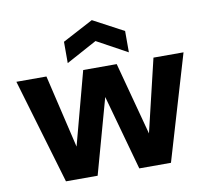

<svg xmlns="http://www.w3.org/2000/svg" viewBox="-82 -840 1018 931"><g transform="rotate(-10 427.5 -374.0)"><path d="M169 0 16 -517H164L254 -135H243L345 -517H510L612 -135H600L691 -517H839L686 0H530L421 -393H434L325 0ZM277 -563V-668L428 -748L578 -668V-563L428 -645Z"/></g></svg>

Font: DM Sans 11pt Black
Style: Regular
Weight: 900
Version: Version 4.004;gftools[0.9.30]